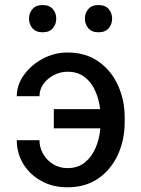

<svg xmlns="http://www.w3.org/2000/svg" viewBox="-20 -752 574 781"><path d="M254.3 -460.2Q225.9 -460.2 199.8 -446.9Q173.7 -433.6 157.1 -411Q140.6 -388.5 140.6 -360.8H48.3Q48.3 -407 77.6 -447.4Q106.9 -487.9 153.9 -513.1Q201 -538.4 254.3 -538.4Q328.8 -538.4 380.9 -501.6Q432.9 -464.8 460 -404.7Q487.2 -344.5 487.2 -274.1V-254.3Q487.2 -183.9 460 -123.8Q432.9 -63.6 380.9 -26.8Q328.8 9.9 254.3 9.9Q194.6 9.9 148.1 -15.8Q101.6 -41.5 74.9 -85Q48.3 -128.6 48.3 -181.8H140.6Q140.6 -151.3 155.7 -125.4Q170.8 -99.4 196.6 -83.8Q222.3 -68.2 254.3 -68.2Q297.6 -68.2 326 -91.8Q354.4 -115.4 369.7 -152.5Q384.9 -189.6 388.1 -230.1H198.9V-308.2H387.4Q382.8 -347.3 367.5 -382.1Q352.3 -416.9 324.4 -438.6Q296.5 -460.2 254.3 -460.2ZM98 -676.1Q98 -698.5 111.9 -715Q125.7 -731.5 153.4 -731.5Q181.1 -731.5 195 -715Q208.8 -698.5 208.8 -676.1Q208.8 -653.8 195 -637.3Q181.1 -620.7 153.4 -620.7Q125.7 -620.7 111.9 -637.3Q98 -653.8 98 -676.1ZM325.3 -676.1Q325.3 -698.5 339.1 -715Q353 -731.5 380.7 -731.5Q408.4 -731.5 422.2 -715Q436.1 -698.5 436.1 -676.1Q436.1 -653.8 422.2 -637.3Q408.4 -620.7 380.7 -620.7Q353 -620.7 339.1 -637.3Q325.3 -653.8 325.3 -676.1Z"/></svg>

Font: Interface
Style: Regular
Weight: 400
Designer: Rasmus Andersson
Foundry: rsms
Version: Version 1.8